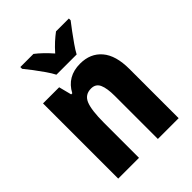

<svg xmlns="http://www.w3.org/2000/svg" viewBox="-217 -880 993 993"><g transform="rotate(-45 279.5 -383.0)"><path d="M340 -560Q415 -560 458 -509.5Q501 -459 501 -360V0H349V-315Q349 -371 336 -400Q323 -429 289 -429Q244 -429 227.5 -388.5Q211 -348 211 -256V0H59V-550H177L195 -480H203Q245 -560 340 -560ZM213 -606Q203 -626 184 -653.5Q165 -681 144.5 -708Q124 -735 109 -753V-766H205Q244 -736 286 -688Q309 -714 329.5 -732.5Q350 -751 370 -766H464V-753Q449 -734 429.5 -707.5Q410 -681 391 -654Q372 -627 361 -606Z"/></g></svg>

Font: Noto Sans Arabic UI Cn XBd
Style: Regular
Weight: 800
Width: 3
Designer: Monotype Design Team, Nadine Chahine and Nizar Qandah
Foundry: Monotype Imaging Inc.
Version: Version 2.010; ttfautohint (v1.8.4.7-5d5b)